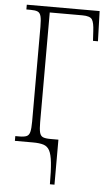

<svg xmlns="http://www.w3.org/2000/svg" viewBox="-61 -753 570 1003"><g transform="rotate(5 224.0 -252.0)"><path d="M240 210Q240 139 235.5 96.5Q231 54 220 33.5Q209 13 188 6.5Q167 0 133 0H38V-25H60Q84 -25 97 -30.5Q110 -36 114.5 -54Q119 -72 119 -109V-605Q119 -642 114.5 -660Q110 -678 97.5 -683.5Q85 -689 61 -689H38V-714H420L425 -556H399L396 -607Q394 -650 383.5 -667Q373 -684 332 -684H161V-109Q161 -73 165.5 -55Q170 -37 183 -31.5Q196 -26 222 -26H264V210Z"/></g></svg>

Font: Noto Serif Condensed ExtraLight
Style: Regular
Weight: 200
Width: 3
Designer: Monotype Design Team
Foundry: Monotype Imaging Inc.
Version: Version 2.013; ttfautohint (v1.8.4.7-5d5b)